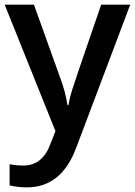

<svg xmlns="http://www.w3.org/2000/svg" viewBox="-20 -560 576 820"><path d="M0 -540H125L234.9 -233.9Q259.8 -168.5 268.1 -110.8H272Q276.4 -137.7 288.1 -176Q299.8 -214.4 412.1 -540H536.1L305.2 71.8Q242.2 240.2 95.2 240.2Q57.1 240.2 21 231.9V141.1Q46.9 147 80.1 147Q163.1 147 196.8 50.8L216.8 0Z"/></svg>

Font: Sahel SemiBold FD
Style: SemiBold-FD
Weight: 600
Foundry: Saber Rastikerdar (saber.rastikerdar@gmail.com)
Version: Version 3.3.0